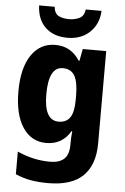

<svg xmlns="http://www.w3.org/2000/svg" viewBox="-65 -823 721 1109"><g transform="rotate(5 295.5 -269.0)"><path d="M230 -559Q321 -559 371 -480H376L389 -549H525V-14Q525 110 459 175Q393 240 256 240Q201 240 155.5 232Q110 224 67 205V74Q161 116 257 116Q311 116 338.5 90.5Q366 65 366 9V0Q366 -16 367 -35Q368 -54 370 -71H366Q318 10 226 10Q139 10 89.5 -64.5Q40 -139 40 -273Q40 -409 91 -484Q142 -559 230 -559ZM284 -429Q202 -429 202 -270Q202 -119 286 -119Q331 -119 352.5 -150.5Q374 -182 374 -254V-277Q374 -356 353 -392.5Q332 -429 284 -429ZM478 -778Q474 -701 424 -653.5Q374 -606 295 -606Q214 -606 166.5 -651.5Q119 -697 116 -778H206Q210 -739 234 -726.5Q258 -714 296 -714Q328 -714 355 -727Q382 -740 386 -778Z"/></g></svg>

Font: Noto Sans Sinhala SemiCondensed ExtraBold
Style: Regular
Weight: 800
Width: 4
Designer: Jelle Bosma - Monotype Design Team
Foundry: Monotype Imaging Inc.
Version: Version 2.006; ttfautohint (v1.8.4.7-5d5b)